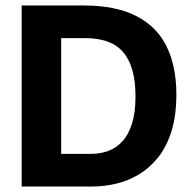

<svg xmlns="http://www.w3.org/2000/svg" viewBox="-20 -680 703 700"><path d="M127 0V-119H311Q346 -119 375.5 -130Q405 -141 427 -165.5Q449 -190 461.5 -230Q474 -270 474 -328Q474 -384 462.5 -424.5Q451 -465 428 -491Q405 -517 370.5 -529Q336 -541 291 -541H127V-660H285Q403 -660 478 -621Q553 -582 588 -509.5Q623 -437 623 -336Q623 -258 605 -201Q587 -144 556 -105.5Q525 -67 485.5 -43.5Q446 -20 402 -10Q358 0 316 0ZM59 0V-660H203V0Z"/></svg>

Font: Bricolage Grotesque 28pt
Style: Bold
Weight: 700
Designer: Mathieu Triay
Foundry: Atelier Triay
Version: Version 1.000;gftools[0.9.30]